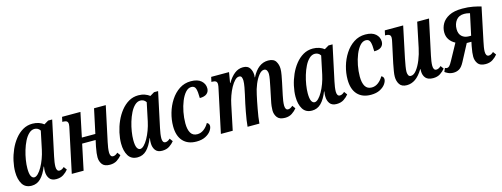

<svg xmlns="http://www.w3.org/2000/svg" viewBox="-17 -1161 4673 1786"><g transform="rotate(-15 2319.0 -268.0)"><path d="M133 10Q72 10 44 -36Q16 -82 16 -154Q16 -203 28 -257.5Q40 -312 62.5 -363Q85 -414 118 -455.5Q151 -497 193 -521.5Q235 -546 286 -546Q320 -546 348 -536Q376 -526 394 -511L436 -536H475L403 -199Q397 -172 393.5 -147Q390 -122 390 -103Q390 -83 397 -71Q404 -59 419 -59Q441 -59 464 -81L486 -51Q468 -28 439.5 -9Q411 10 369 10Q324 10 304 -18Q284 -46 284 -86Q284 -95 284.5 -106.5Q285 -118 288 -133H285Q257 -63 220.5 -26.5Q184 10 133 10ZM176 -59Q193 -59 213 -79Q233 -99 251.5 -132Q270 -165 285 -205.5Q300 -246 309 -288L346 -464Q335 -481 320.5 -487.5Q306 -494 292 -494Q263 -494 238 -470.5Q213 -447 194 -409Q175 -371 161.5 -326Q148 -281 141 -236.5Q134 -192 134 -156Q134 -104 145.5 -81.5Q157 -59 176 -59Z M886 10Q833 10 812 -19.5Q791 -49 791 -87Q791 -104 793.5 -127.5Q796 -151 803 -187L816 -247H686L634 0H520L607 -409Q610 -423 612 -433.5Q614 -444 614 -453Q614 -474 602.5 -482Q591 -490 570 -490H560L570 -536H747L698 -302H828L878 -536H991L919 -199Q913 -172 909.5 -147Q906 -122 906 -103Q906 -83 913 -71Q920 -59 935 -59Q957 -59 980 -81L1002 -51Q984 -28 955.5 -9Q927 10 886 10Z M1153 10Q1092 10 1064 -36Q1036 -82 1036 -154Q1036 -203 1048 -257.5Q1060 -312 1082.5 -363Q1105 -414 1138 -455.5Q1171 -497 1213 -521.5Q1255 -546 1306 -546Q1340 -546 1368 -536Q1396 -526 1414 -511L1456 -536H1495L1423 -199Q1417 -172 1413.5 -147Q1410 -122 1410 -103Q1410 -83 1417 -71Q1424 -59 1439 -59Q1461 -59 1484 -81L1506 -51Q1488 -28 1459.5 -9Q1431 10 1389 10Q1344 10 1324 -18Q1304 -46 1304 -86Q1304 -95 1304.5 -106.5Q1305 -118 1308 -133H1305Q1277 -63 1240.5 -26.5Q1204 10 1153 10ZM1196 -59Q1213 -59 1233 -79Q1253 -99 1271.5 -132Q1290 -165 1305 -205.5Q1320 -246 1329 -288L1366 -464Q1355 -481 1340.5 -487.5Q1326 -494 1312 -494Q1283 -494 1258 -470.5Q1233 -447 1214 -409Q1195 -371 1181.5 -326Q1168 -281 1161 -236.5Q1154 -192 1154 -156Q1154 -104 1165.5 -81.5Q1177 -59 1196 -59Z M1720 10Q1637 10 1591 -40Q1545 -90 1545 -184Q1545 -246 1563 -309.5Q1581 -373 1616 -427Q1651 -481 1700.5 -513.5Q1750 -546 1811 -546Q1877 -546 1910.5 -516Q1944 -486 1944 -443Q1944 -411 1921.5 -392Q1899 -373 1853 -373Q1853 -435 1843.5 -464Q1834 -493 1803 -493Q1772 -493 1746.5 -464.5Q1721 -436 1702 -389.5Q1683 -343 1672.5 -288Q1662 -233 1662 -181Q1662 -120 1682 -87Q1702 -54 1745 -54Q1779 -54 1808 -76Q1837 -98 1856 -132Q1878 -122 1878 -99Q1878 -78 1860.5 -52.5Q1843 -27 1807.5 -8.5Q1772 10 1720 10Z M2573 10Q2519 10 2497.5 -19.5Q2476 -49 2476 -87Q2476 -104 2478.5 -127.5Q2481 -151 2489 -187L2512 -298Q2520 -336 2526 -369.5Q2532 -403 2532 -424Q2532 -444 2523.5 -458.5Q2515 -473 2497 -473Q2472 -473 2447 -442Q2422 -411 2402.5 -364Q2383 -317 2373 -267L2360 -206Q2354 -175 2347 -138Q2340 -101 2334.5 -65Q2329 -29 2327 0H2213Q2215 -27 2220.5 -63.5Q2226 -100 2233.5 -139.5Q2241 -179 2248 -213L2267 -298Q2273 -324 2280 -362Q2287 -400 2287 -425Q2287 -441 2281.5 -456.5Q2276 -472 2257 -472Q2236 -472 2215.5 -451Q2195 -430 2176 -395.5Q2157 -361 2142.5 -320Q2128 -279 2120 -239L2070 0H1956L2043 -409Q2046 -423 2048 -433.5Q2050 -444 2050 -453Q2050 -474 2038.5 -482Q2027 -490 2006 -490H1996L2006 -536H2178L2161 -435H2164Q2195 -488 2232 -517Q2269 -546 2314 -546Q2360 -546 2379 -516Q2398 -486 2398 -447Q2398 -440 2396 -427H2399Q2459 -546 2556 -546Q2609 -546 2629 -514Q2649 -482 2649 -441Q2649 -417 2642.5 -381Q2636 -345 2630 -317L2605 -199Q2599 -172 2595.5 -147Q2592 -122 2592 -103Q2592 -83 2599 -71Q2606 -59 2620 -59Q2642 -59 2665 -81L2687 -51Q2669 -28 2640.5 -9Q2612 10 2573 10Z M2833 10Q2772 10 2744 -36Q2716 -82 2716 -154Q2716 -203 2728 -257.5Q2740 -312 2762.5 -363Q2785 -414 2818 -455.5Q2851 -497 2893 -521.5Q2935 -546 2986 -546Q3020 -546 3048 -536Q3076 -526 3094 -511L3136 -536H3175L3103 -199Q3097 -172 3093.5 -147Q3090 -122 3090 -103Q3090 -83 3097 -71Q3104 -59 3119 -59Q3141 -59 3164 -81L3186 -51Q3168 -28 3139.5 -9Q3111 10 3069 10Q3024 10 3004 -18Q2984 -46 2984 -86Q2984 -95 2984.5 -106.5Q2985 -118 2988 -133H2985Q2957 -63 2920.5 -26.5Q2884 10 2833 10ZM2876 -59Q2893 -59 2913 -79Q2933 -99 2951.5 -132Q2970 -165 2985 -205.5Q3000 -246 3009 -288L3046 -464Q3035 -481 3020.5 -487.5Q3006 -494 2992 -494Q2963 -494 2938 -470.5Q2913 -447 2894 -409Q2875 -371 2861.5 -326Q2848 -281 2841 -236.5Q2834 -192 2834 -156Q2834 -104 2845.5 -81.5Q2857 -59 2876 -59Z M3400 10Q3317 10 3271 -40Q3225 -90 3225 -184Q3225 -246 3243 -309.5Q3261 -373 3296 -427Q3331 -481 3380.5 -513.5Q3430 -546 3491 -546Q3557 -546 3590.5 -516Q3624 -486 3624 -443Q3624 -411 3601.5 -392Q3579 -373 3533 -373Q3533 -435 3523.5 -464Q3514 -493 3483 -493Q3452 -493 3426.5 -464.5Q3401 -436 3382 -389.5Q3363 -343 3352.5 -288Q3342 -233 3342 -181Q3342 -120 3362 -87Q3382 -54 3425 -54Q3459 -54 3488 -76Q3517 -98 3536 -132Q3558 -122 3558 -99Q3558 -78 3540.5 -52.5Q3523 -27 3487.5 -8.5Q3452 10 3400 10Z M3746 10Q3697 10 3676.5 -21Q3656 -52 3656 -95Q3656 -118 3661.5 -149.5Q3667 -181 3674 -218L3715 -409Q3718 -423 3720 -433.5Q3722 -444 3722 -453Q3722 -474 3710 -482Q3698 -490 3678 -490H3668L3678 -536H3855L3792 -237Q3784 -196 3778.5 -164Q3773 -132 3773 -110Q3773 -94 3779.5 -79Q3786 -64 3804 -64Q3832 -64 3858.5 -98Q3885 -132 3906.5 -185Q3928 -238 3940 -296L3990 -536H4104L4032 -199Q4026 -172 4022.5 -147Q4019 -122 4019 -103Q4019 -83 4026 -71Q4033 -59 4048 -59Q4070 -59 4093 -81L4115 -51Q4097 -28 4068.5 -9Q4040 10 3999 10Q3950 10 3927.5 -15.5Q3905 -41 3905 -84Q3905 -87 3905.5 -91.5Q3906 -96 3906 -101H3902Q3867 -43 3828.5 -16.5Q3790 10 3746 10Z M4195 10Q4165 10 4142 -1.5Q4119 -13 4113 -19L4128 -54Q4137 -48 4147 -48Q4159 -48 4170 -58.5Q4181 -69 4201 -106L4283 -256Q4248 -274 4227.5 -304Q4207 -334 4207 -375Q4207 -418 4228.5 -456.5Q4250 -495 4298 -520Q4346 -545 4425 -545Q4483 -545 4528.5 -536Q4574 -527 4605 -518L4538 -199Q4532 -172 4528 -147Q4524 -122 4524 -103Q4524 -83 4531 -71Q4538 -59 4553 -59Q4575 -59 4598 -81L4620 -51Q4602 -28 4573.5 -9Q4545 10 4504 10Q4451 10 4430 -19.5Q4409 -49 4409 -87Q4409 -104 4411.5 -127.5Q4414 -151 4421 -187L4429 -225H4384L4299 -64Q4276 -20 4251 -5Q4226 10 4195 10ZM4420 -280H4441L4485 -485Q4468 -490 4454.5 -491.5Q4441 -493 4430 -493Q4379 -493 4352.5 -458.5Q4326 -424 4326 -374Q4326 -328 4352 -304Q4378 -280 4420 -280Z"/></g></svg>

Font: Noto Serif ExtraCondensed SemiBold
Style: Italic
Weight: 600
Width: 2
Italic angle: -12°
Designer: Monotype Design Team
Foundry: Monotype Imaging Inc.
Version: Version 2.013